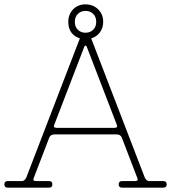

<svg xmlns="http://www.w3.org/2000/svg" viewBox="-30 -860 784 880"><path d="M599 -45 528 -230Q522 -244 504 -244H220Q202 -244 196 -230L125 -45Q118 -30 135 -30H195Q210 -30 210 -15Q210 0 195 0H5Q-10 0 -10 -15Q-10 -30 5 -30H70Q82 -30 90 -45L336 -684Q283 -702 283 -760Q283 -794 305 -817Q327 -840 362 -840Q397 -840 420 -817Q443 -794 443 -760Q443 -733 428.5 -712.5Q414 -692 388 -684L634 -45Q642 -30 654 -30H719Q734 -30 734 -15Q734 0 719 0H529Q514 0 514 -15Q514 -30 529 -30H589Q606 -30 599 -45ZM505 -289 368 -645Q366 -651 362 -651Q358 -651 356 -645L219 -289Q212 -274 230 -274H494Q512 -274 505 -289ZM397 -723.5Q411 -737 411 -760Q411 -783 397 -796.5Q383 -810 362 -810Q341 -810 327 -796.5Q313 -783 313 -760Q313 -737 327 -723.5Q341 -710 362 -710Q383 -710 397 -723.5Z"/></svg>

Font: ClassicType
Style: Regular
Weight: 400
Version: Version 1.004